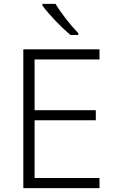

<svg xmlns="http://www.w3.org/2000/svg" viewBox="-20 -968 593 988"><path d="M266 -948H198V-940C227 -899 294 -828 343 -788H383V-797C345 -836 291 -904 266 -948ZM492 0V-52H158V-349H473V-401H158V-662H492V-714H100V0Z"/></svg>

Font: Noto Sans Gujarati UI Light
Style: Regular
Weight: 300
Designer: Jelle Bosma - Monotype Design Team, Universal Thirst
Foundry: Monotype Imaging Inc.
Version: Version 2.106